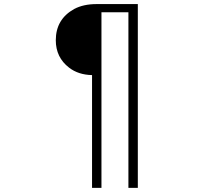

<svg xmlns="http://www.w3.org/2000/svg" viewBox="-20 -848 1040 936"><path d="M428.7 67.9V-481.9Q361.8 -483.4 316.9 -518.1Q252 -567.9 252 -651.9Q252 -754.4 341.8 -804.2Q386.7 -828.1 450.7 -828.1H651.9V67.9H606V-788.1H474.6V67.9Z"/></svg>

Font: I.Ming
Style: Regular
Weight: 400
Designer: Ichiten Fonts Project
Version: Version 5.10 Mar 24, 2018